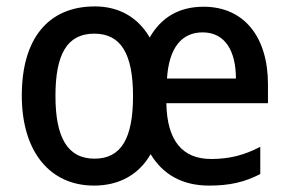

<svg xmlns="http://www.w3.org/2000/svg" viewBox="-20 -569 902 599"><path d="M615 -548C539 -548 483 -515 447 -452C410 -516 350 -549 276 -549C130 -549 48 -448 48 -271C48 -93 138 10 273 10C352 10 413 -24 450 -88C489 -23 551 10 632 10C698 10 743 -1 792 -26V-111C742 -85 696 -73 639 -73C549 -73 501 -130 499 -247H816V-306C816 -452 743 -548 615 -548ZM612 -468C683 -468 716 -409 716 -324H501C507 -420 547 -468 612 -468ZM274 -464C358 -464 395 -400 395 -269C395 -139 359 -74 275 -74C190 -74 153 -141 153 -270C153 -399 189 -464 274 -464Z"/></svg>

Font: Noto Sans Lao SemiCondensed Medium
Style: Regular
Weight: 500
Width: 4
Designer: Monotype Design Team
Foundry: Monotype Imaging Inc.
Version: Version 2.003